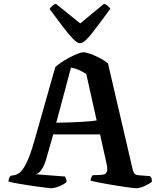

<svg xmlns="http://www.w3.org/2000/svg" viewBox="-20 -997 845 1017"><path d="M251 0Q245 0 216.5 -3.5Q188 -7 150.5 -12.5Q113 -18 78.5 -24Q44 -30 25 -35Q25 -45 28.5 -53.5Q32 -62 37 -66L48 -68Q65 -69 82.5 -81.5Q100 -94 119.5 -132.5Q139 -171 162 -251L273 -642Q282 -651 301 -664Q320 -677 344 -690Q368 -703 389 -711.5Q410 -720 422 -720Q436 -720 460.5 -711Q485 -702 510.5 -688.5Q536 -675 552 -661L684 -94Q687 -84 692.5 -77.5Q698 -71 712 -69L775 -64Q778 -59 781 -55.5Q784 -52 785 -35Q773 -24 747 -12Q721 0 702 0Q694 0 670 -3Q646 -6 614.5 -11Q583 -16 551 -21.5Q519 -27 494.5 -32Q470 -37 460 -40Q460 -52 465 -60Q470 -68 471 -69L504 -70Q518 -70 530 -73Q542 -76 546.5 -89Q551 -102 544 -132L510 -285H262L222 -145Q213 -117 199 -97Q185 -77 170 -74L324 -62Q325 -59 329 -51.5Q333 -44 333 -34Q321 -21 294.5 -10.5Q268 0 251 0ZM278 -347Q357 -348 412.5 -351.5Q468 -355 492 -359L437 -605Q397 -632 356 -639ZM404 -768Q389 -768 365.5 -792.5Q342 -817 311.5 -857.5Q281 -898 243 -949Q247 -957 256.5 -965.5Q266 -974 276 -977L405 -873L531 -977Q541 -974 550.5 -966Q560 -958 564 -950Q507 -872 466.5 -820Q426 -768 404 -768Z"/></svg>

Font: Texturina SemiBold
Style: Regular
Weight: 600
Designer: Guillermo Torres Carreño
Foundry: Omnibus-Type
Version: Version 1.002; ttfautohint (v1.8.3)